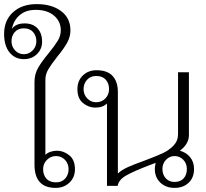

<svg xmlns="http://www.w3.org/2000/svg" viewBox="-54 -905 1005 935"><path d="M114 -103V-507Q114 -544 131.5 -574.5Q149 -605 183 -646Q213 -683 227.5 -707Q242 -731 242 -758Q242 -801 209 -829Q176 -857 120 -857Q72 -857 42 -831.5Q12 -806 4 -764Q22 -791 66 -791Q106 -791 128.5 -767Q151 -743 151 -702Q151 -666 126 -641.5Q101 -617 62 -617Q19 -617 -7.5 -649.5Q-34 -682 -34 -740Q-34 -806 9.5 -845.5Q53 -885 125 -885Q198 -885 243.5 -851Q289 -817 289 -757Q289 -726 273 -697Q257 -668 225 -629Q195 -591 181 -567Q167 -543 167 -517V-151Q177 -161 192.5 -166Q208 -171 224 -171Q255 -171 283 -149Q311 -127 311 -81Q311 -41 284 -15.5Q257 10 217 10Q114 10 114 -103ZM123 -704Q123 -731 107 -749Q91 -767 62 -767Q34 -767 18 -749Q2 -731 2 -704Q2 -678 19.5 -659.5Q37 -641 62 -641Q87 -641 105 -659.5Q123 -678 123 -704ZM280 -81Q280 -108 262.5 -126.5Q245 -145 219 -145Q193 -145 174.5 -126.5Q156 -108 156 -81Q156 -53 172 -35Q188 -17 219 -17Q247 -17 263.5 -35.5Q280 -54 280 -81Z M891 -82Q891 -40 864.5 -15Q838 10 796 10Q754 10 727 -15.5Q700 -41 700 -82Q700 -94 704 -112L675 -101Q599 -72 561.5 -51Q524 -30 519 0H467V-401Q447 -381 409 -381Q378 -381 350.5 -403Q323 -425 323 -471Q323 -512 349.5 -537.5Q376 -563 416 -563Q469 -563 494.5 -535Q520 -507 520 -457V-60Q539 -78 569.5 -91.5Q600 -105 650 -123Q706 -144 737.5 -158.5Q769 -173 791 -196Q813 -219 813 -251V-553H866V-247Q866 -204 822 -171Q853 -163 872 -139.5Q891 -116 891 -82ZM477 -471Q477 -499 461 -517Q445 -535 414 -535Q387 -535 370 -516.5Q353 -498 353 -471Q353 -444 371 -425.5Q389 -407 414 -407Q441 -407 459 -425.5Q477 -444 477 -471ZM856 -82Q856 -109 838.5 -127Q821 -145 796 -145Q772 -145 754.5 -127Q737 -109 737 -82Q737 -55 753 -37Q769 -19 796 -19Q825 -19 840.5 -36.5Q856 -54 856 -82Z"/></svg>

Font: Taviraj ExtraLight
Style: Regular
Weight: 200
Designer: Katatrad Team
Foundry: CadsonDemak
Version: Version 1.030